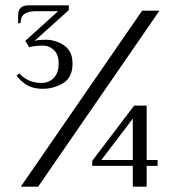

<svg xmlns="http://www.w3.org/2000/svg" viewBox="-20 -700 654 720"><path d="M42 -416 52 -425Q85 -389 136 -389Q164 -389 182 -408Q200 -427 200 -462Q200 -495 182.5 -512Q165 -529 142 -529Q112 -529 89 -523L75 -547L198 -658H114Q86 -658 71.5 -647.5Q57 -637 57 -613H48V-643Q48 -680 87 -680H238V-662L110 -547Q126 -551 151 -551Q189 -551 220.5 -529.5Q252 -508 252 -462Q252 -409 216.5 -388Q181 -367 140 -367Q107 -367 84.5 -379Q62 -391 42 -416ZM58 0 513 -660H578L123 0ZM478 0V-78H326V-97L483 -304H530V-100H571V-78H530V0ZM360 -100H478V-255Z"/></svg>

Font: Philosopher
Style: Regular
Weight: 400
Designer: Jovanny Lemonad
Foundry: Jovanny Lemonad
Version: Version 2.000